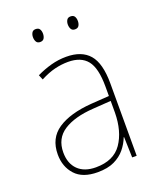

<svg xmlns="http://www.w3.org/2000/svg" viewBox="-134 -787 729 880"><g transform="rotate(-20 230.5 -347.0)"><path d="M234 -537Q309 -537 346 -494Q383 -451 383 -353V0H361L358 -100H356Q345 -71 324.5 -46Q304 -21 271.5 -5.5Q239 10 190 10Q117 10 81 -29.5Q45 -69 45 -129Q45 -208 104 -247.5Q163 -287 268 -295L357 -301V-347Q357 -437 327 -474.5Q297 -512 234 -512Q202 -512 169 -504Q136 -496 98 -476L88 -500Q123 -517 159.5 -527Q196 -537 234 -537ZM269 -271Q177 -265 124.5 -231Q72 -197 72 -129Q72 -75 103 -44.5Q134 -14 190 -14Q277 -14 316.5 -71.5Q356 -129 357 -220V-277ZM122 -673Q122 -685 127.5 -694.5Q133 -704 146 -704Q160 -704 165.5 -695Q171 -686 171 -673Q171 -660 165.5 -650.5Q160 -641 146 -641Q133 -641 127.5 -650.5Q122 -660 122 -673ZM292 -673Q292 -685 297.5 -694.5Q303 -704 316 -704Q330 -704 335.5 -695Q341 -686 341 -673Q341 -660 335.5 -650.5Q330 -641 316 -641Q303 -641 297.5 -650.5Q292 -660 292 -673Z"/></g></svg>

Font: Noto Sans Bengali SemiCondensed Thin
Style: Regular
Weight: 100
Width: 4
Designer: Joana Ranito - Universal Thirst; Jelle Bosma - Monotype Design Team
Foundry: Universal Thirst ehf.
Version: Version 3.000; ttfautohint (v1.8.4.7-5d5b)